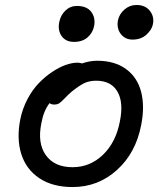

<svg xmlns="http://www.w3.org/2000/svg" viewBox="-20 -755 646 775"><path d="M515.1 -595.2Q484.9 -595.2 467.5 -617.9Q450.2 -640.6 456.1 -672.9Q461.9 -699.2 482.9 -717Q503.9 -734.9 530.8 -734.9Q566.4 -734.9 585 -711.2Q603.5 -687.5 597.2 -657.2Q592.8 -634.8 571 -615Q549.3 -595.2 515.1 -595.2ZM278.8 -585.9Q245.6 -585.9 229 -609.1Q212.4 -632.3 219.2 -666Q224.6 -693.8 244.1 -712.4Q263.7 -731 290 -731Q330.6 -731 348.4 -707Q366.2 -683.1 359.9 -649.9Q354.5 -622.6 333.5 -604.2Q312.5 -585.9 278.8 -585.9ZM272.9 0Q192.4 0 138.9 -35.6Q85.4 -71.3 65.9 -133.3Q46.4 -195.3 62 -273.9Q70.8 -316.9 90.8 -354.7Q110.8 -392.6 136 -418.7Q161.1 -444.8 189.7 -464.1Q218.3 -483.4 244.6 -492.7Q271 -502 292 -502Q302.2 -502 311 -499Q342.3 -509.8 372.1 -509.8Q442.4 -509.8 488.3 -476.6Q534.2 -443.4 549.6 -384.5Q564.9 -325.7 549.8 -250Q528.3 -137.7 452.1 -68.8Q376 0 272.9 0ZM147 -257.8Q130.4 -177.2 165 -128.7Q199.7 -80.1 272.9 -80.1Q343.8 -80.1 396 -130.6Q448.2 -181.2 463.9 -265.1Q479.5 -341.8 453.9 -385.5Q428.2 -429.2 368.2 -429.2Q339.8 -429.2 318.8 -418.7Q297.9 -408.2 269 -384.8Q256.3 -374 241.9 -358.9Q227.5 -343.8 219.5 -338.4Q211.4 -333 199.2 -333Q186 -333 180.2 -338.9Q155.8 -307.6 147 -257.8Z"/></svg>

Font: Shantell Sans Bouncy
Style: Italic
Weight: 400
Italic angle: -11.31°
Designer: Stephen Nixon, Anya Danilova, Shantell Martin
Foundry: Arrow Type
Version: Version 1.006;[9816181b4]